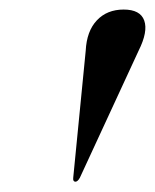

<svg xmlns="http://www.w3.org/2000/svg" viewBox="-20 -814 317 392"><path d="M134 -443Q131.5 -443 130.2 -445Q129 -447 129.5 -451L155 -710.5Q157 -750.5 177.8 -772.5Q198.5 -794.5 232.5 -794.5Q266.5 -794.5 274.5 -772Q282.5 -749.5 263 -710.5L143 -451Q140.5 -446.5 138.2 -444.8Q136 -443 134 -443Z"/></svg>

Font: Fraunces 120pt SemiBold
Style: Italic
Weight: 600
Italic angle: -16°
Version: Version 1.000;[b76b70a41]